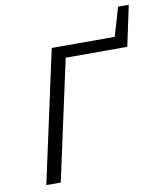

<svg xmlns="http://www.w3.org/2000/svg" viewBox="-88 -872 794 942"><g transform="rotate(-10 309.0 -400.5)"><path d="M66 0 209 -658H281L138 0ZM230 -599 242 -658H569L575 -599ZM514 -628 565 -801H618L575 -599Z"/></g></svg>

Font: Ysabeau Infant
Style: Italic
Weight: 400
Italic angle: -12°
Designer: Christian Thalmann (Catharsis Fonts)
Version: Version 2.001;gftools[0.9.30]; featfreeze: ss01,ss02,lnum